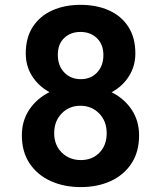

<svg xmlns="http://www.w3.org/2000/svg" viewBox="-20 -757 660 787"><path d="M550.1 -202.4Q550.1 -134.2 518.8 -86.8Q487.6 -39.4 433.4 -14.7Q379.3 9.9 311.1 9.9Q242.9 9.9 188.2 -14.7Q133.5 -39.4 101.6 -86.8Q69.6 -134.2 69.6 -202.4Q69.6 -262.1 100.3 -307.9Q131 -353.7 182.9 -379.3Q137.8 -403.8 111.7 -445Q85.6 -486.2 85.6 -538Q85.6 -603 114.7 -647.4Q143.8 -691.8 194.6 -714.5Q245.4 -737.2 310 -737.2Q375.7 -737.2 426.5 -714.5Q477.3 -691.8 506 -647.4Q534.8 -603 534.8 -538Q534.8 -486.2 508.7 -444.8Q482.6 -403.4 437.5 -378.9Q489 -353.3 519.5 -307.7Q550.1 -262.1 550.1 -202.4ZM403.8 -531.2Q403.8 -574.6 377.5 -600.3Q351.2 -626.1 309.7 -626.1Q269.5 -626.1 243.3 -601.4Q217 -576.7 217 -532Q217 -487.6 243.4 -460Q269.9 -432.5 311.1 -432.5Q352.3 -432.5 378 -459.9Q403.8 -487.2 403.8 -531.2ZM417.3 -210.6Q417.3 -260.7 386.4 -292.1Q355.5 -323.5 309.3 -323.5Q263.8 -323.5 233 -292.1Q202.1 -260.7 202.1 -210.9Q202.1 -162.3 233.3 -131.6Q264.6 -100.9 311.4 -100.9Q358.3 -100.9 387.8 -131.4Q417.3 -161.9 417.3 -210.6Z"/></svg>

Font: Interface
Style: Bold
Weight: 700
Designer: Rasmus Andersson
Foundry: rsms
Version: Version 1.8